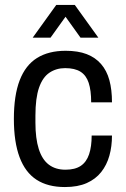

<svg xmlns="http://www.w3.org/2000/svg" viewBox="-20 -743 508 775"><path d="M242 12Q173 12 127.5 -17.5Q82 -47 59 -108.5Q36 -170 36 -263Q36 -358 59.5 -419Q83 -480 129.5 -509Q176 -538 245 -538Q295 -538 330 -524.5Q365 -511 388 -484.5Q411 -458 421.5 -419.5Q432 -381 432 -330H348Q348 -378 338 -408.5Q328 -439 305 -453.5Q282 -468 243 -468Q207 -468 179.5 -449.5Q152 -431 137.5 -389Q123 -347 123 -276V-248Q123 -184 136.5 -141.5Q150 -99 177 -78.5Q204 -58 244 -58Q283 -58 306 -73.5Q329 -89 339.5 -120Q350 -151 350 -196H432Q432 -152 421.5 -114.5Q411 -77 388.5 -48.5Q366 -20 330 -4Q294 12 242 12ZM112 -591 207 -723H282L377 -591H305L224 -704H265L184 -591Z"/></svg>

Font: Archivo SemiCondensed
Style: Regular
Weight: 400
Width: 4
Designer: Hector Gatti
Foundry: Omnibus-Type
Version: Version 2.001